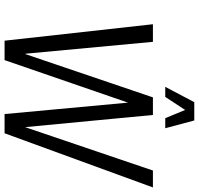

<svg xmlns="http://www.w3.org/2000/svg" viewBox="-35 -835 870 840"><g transform="rotate(90 400.0 -415.0)"><path d="M800 -649H726L537 -92H536L483 -649H406L217 -92H215L163 -649H86L158 0H243L429 -540L479 0H563ZM360 -703H404L461 -790L497 -703H541L507 -830H427Z"/></g></svg>

Font: Gamestation Condensed
Style: Italic
Weight: 400
Width: 3
Designer: Jonas Hecksher
Foundry: Jonas Hecksher, Playtypeª, e-types AS
Version: Version 1.003